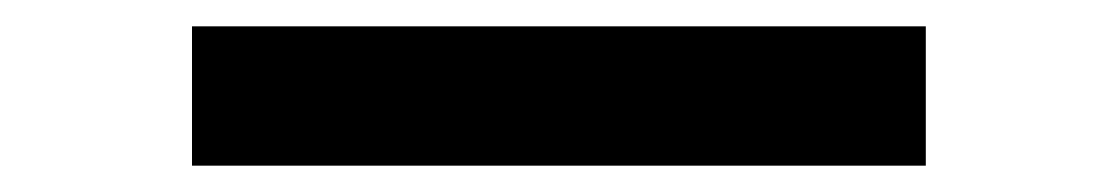

<svg xmlns="http://www.w3.org/2000/svg" viewBox="-20 20 838 146"><path d="M126 40C126 40 126 146 126 146C126 146 684 146 684 146C684 146 684 40 684 40C684 40 126 40 126 40Z"/></svg>

Font: Girnar Poppins
Style: Medium
Weight: 500
Designer: Ninad Kale (Devanagari), Jonny Pinhorn (Latin)
Foundry: Indian Type Foundry
Version: ""